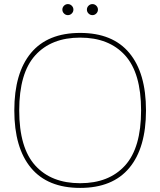

<svg xmlns="http://www.w3.org/2000/svg" viewBox="-20 -905 784 939"><path d="M152.5 -634.5Q74 -548 74 -365Q74 -182 152.5 -95.5Q231 -9 372 -9Q513 -9 591.5 -95.5Q670 -182 670 -365Q670 -548 591.5 -634.5Q513 -721 372 -721Q231 -721 152.5 -634.5ZM131.5 -84Q50 -182 50 -365Q50 -548 131.5 -646Q213 -744 372 -744Q531 -744 612.5 -646Q694 -548 694 -365Q694 -182 612.5 -84Q531 14 372 14Q213 14 131.5 -84ZM293 -839Q285 -847 285 -858Q285 -869 293 -877Q301 -885 312 -885Q323 -885 331 -877Q339 -869 339 -858Q339 -847 331 -839Q323 -831 312 -831Q301 -831 293 -839ZM413 -839Q405 -847 405 -858Q405 -869 413 -877Q421 -885 432 -885Q443 -885 451 -877Q459 -869 459 -858Q459 -847 451 -839Q443 -831 432 -831Q421 -831 413 -839Z"/></svg>

Font: Nacelle Thin
Style: Regular
Weight: 100
Designer: Sora Sagano
Foundry: Sora Sagano
Version: Version 1.000;FEAKit 1.0